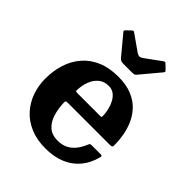

<svg xmlns="http://www.w3.org/2000/svg" viewBox="-218 -892 1031 1031"><g transform="rotate(45 297.5 -376.5)"><path d="M38.7 -250Q38.7 -197.5 55.5 -149.7Q72.2 -102 105.5 -65Q138.7 -28 188.5 -6.5Q238.3 15 304.3 15Q367.8 15 417 -5.2Q466.3 -25.5 499.1 -64.7Q532 -104 546.5 -161.2Q548.3 -168.3 545.9 -170.6Q543.5 -173 534.5 -173H467Q458.7 -173 456.1 -169.8Q453.5 -166.5 451.2 -161Q438.7 -129.8 420.6 -107.4Q402.5 -85 378 -73Q353.5 -61 321.3 -61Q277.8 -61 251.8 -84Q225.8 -107 213.9 -145.3Q202 -183.5 200.5 -228.7Q200.3 -237.7 202.8 -240.6Q205.3 -243.5 214.5 -243.5H536.8Q547.8 -243.5 551 -246.5Q554.3 -249.5 554.3 -260.2Q554.3 -294.2 547.9 -332Q541.5 -369.7 525.8 -405.7Q510 -441.7 482.3 -471Q454.5 -500.2 411.9 -517.6Q369.3 -535 308.8 -535Q240.8 -535 190.1 -513.3Q139.5 -491.5 105.7 -452.5Q72 -413.5 55.4 -361.8Q38.7 -310 38.7 -250ZM216.3 -316.5Q205.3 -316.5 203.6 -319.6Q202 -322.8 202.8 -332Q204.5 -365.8 216.1 -395.8Q227.8 -425.7 250.5 -444.6Q273.3 -463.5 308.3 -463.5Q331.8 -463.5 348.6 -451Q365.5 -438.5 376.6 -418.1Q387.7 -397.8 393.4 -373.9Q399 -350 399.5 -327.3Q400 -319.8 398 -318.1Q396 -316.5 385.7 -316.5ZM249 -614.5Q254.5 -608.5 261 -605.5Q267.5 -602.5 280 -602.5H346.3Q357.8 -602.5 362.5 -604.7Q367.3 -607 372 -612.7L463.3 -721.8Q469 -728.5 468.3 -731.8Q467.5 -735 461.3 -741L441.5 -760.5Q435.8 -766.5 432 -767.8Q428.3 -769 421.5 -764.3L330.8 -698.5Q320.3 -691 311.5 -691.3Q302.8 -691.5 291.8 -698.8L204 -760.5Q196.5 -765.5 193.6 -766.1Q190.8 -766.8 184 -760.8L161 -738.8Q155.5 -734 155.3 -730.4Q155 -726.8 160 -721.5Z"/></g></svg>

Font: Besley
Style: Regular
Weight: 400
Designer: Owen Earl
Foundry: indestructible type*
Version: Version 4.000